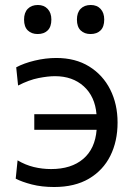

<svg xmlns="http://www.w3.org/2000/svg" viewBox="-20 -740 542 770"><path d="M197 10Q147.5 10 107.8 -0.2Q68 -10.5 43 -23.5L50.5 -97Q81.5 -78.5 115.5 -70.2Q149.5 -62 185 -62Q266 -62 313.8 -102.8Q361.5 -143.5 367.5 -219.5H117.5V-282H367Q361 -353 316 -393.8Q271 -434.5 200.5 -434.5Q172.5 -434.5 134.5 -427Q96.5 -419.5 52.5 -397L45 -470Q75.5 -486.5 119.2 -497Q163 -507.5 206 -507.5Q282.5 -507.5 337.5 -473.5Q392.5 -439.5 422 -381Q451.5 -322.5 451.5 -248.5Q451.5 -173.5 422.5 -115.2Q393.5 -57 336.8 -23.5Q280 10 197 10ZM343 -603.5Q318.5 -603.5 303.5 -618Q288.5 -632.5 288.5 -661.5Q288.5 -689.5 303.5 -704.8Q318.5 -720 344 -720Q369 -720 383.5 -704.2Q398 -688.5 398 -661.5Q398 -632.5 383.2 -618Q368.5 -603.5 343 -603.5ZM131 -603.5Q106.5 -603.5 91.5 -618Q76.5 -632.5 76.5 -661.5Q76.5 -689.5 91.5 -704.8Q106.5 -720 132 -720Q156.5 -720 171.2 -704.2Q186 -688.5 186 -661.5Q186 -632.5 171.2 -618Q156.5 -603.5 131 -603.5Z"/></svg>

Font: Commissioner
Style: Regular
Weight: 400
Designer: Kostas Bartsokas
Foundry: Kostas Bartsokas
Version: Version 1.000; ttfautohint (v1.8.3)